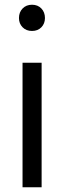

<svg xmlns="http://www.w3.org/2000/svg" viewBox="-20 -791 272 811"><path d="M169.9 -714.8Q169.9 -691.4 154.8 -675.8Q139.6 -660.2 115.2 -660.2Q90.8 -660.2 75.4 -675.8Q60.1 -691.4 60.1 -714.8Q60.1 -739.3 75.4 -755.1Q90.8 -771 115.2 -771Q139.6 -771 154.8 -755.1Q169.9 -739.3 169.9 -714.8ZM155.8 -525.9V0H75.2V-525.9Z"/></svg>

Font: Fira Sans Compressed Book
Style: Regular
Weight: 350
Width: 1
Designer: Carrois Corporate & Edenspiekermann AG
Foundry: Carrois Corporate GbR & Edenspiekermann AG
Version: Version 4.203;PS 004.203;hotconv 1.0.88;makeotf.lib2.5.64775